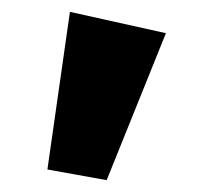

<svg xmlns="http://www.w3.org/2000/svg" viewBox="-20 -761 341 324"><path d="M98 -741 260 -705 160 -457 60 -475Z"/></svg>

Font: BioRhyme SemiExpanded ExtraBold
Style: Regular
Weight: 800
Width: 6
Designer: Aoife Mooney
Foundry: Aoife Mooney Type
Version: Version 1.600;gftools[0.9.33]